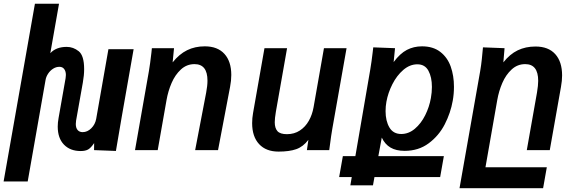

<svg xmlns="http://www.w3.org/2000/svg" viewBox="-102 -810 3122 1036"><path d="M253.5 -405.5Q253.5 -425 244.5 -437.2Q235.5 -449.5 218.5 -449.5Q200.5 -449.5 184.5 -439.2Q168.5 -429 157.8 -412.8Q147 -396.5 144 -379.5L47.5 169H-82.5L86.5 -790H216.5L169.5 -523Q200.5 -557 258 -557Q293.5 -557 322.8 -533.5Q352 -510 352 -437Q352 -403.5 345 -364.5L308.5 -159Q307 -149.5 307 -141Q307 -119.5 317 -108.2Q327 -97 344 -97Q369.5 -97 390.5 -117.8Q411.5 -138.5 417 -168.5L483 -544.5H619L554.5 -177.5Q534.5 -64 523.5 4.5L405.5 0L406 -38Q388.5 -12 373.5 -3.5Q358.5 5 333.5 5Q276.5 5 243 -29.8Q209.5 -64.5 209.5 -127Q209.5 -148.5 214 -173L252 -388.5Q253.5 -397.5 253.5 -405.5Z M715 -525.5Q715.5 -532.5 717.5 -550H837L829.5 -473.5Q865 -518 907.5 -539Q950 -560 1003 -560Q1072 -560 1109 -519.2Q1146 -478.5 1146 -405.5Q1146 -374.5 1139.5 -341.5L1074.5 0H951L1010.5 -310.5Q1017.5 -347.5 1017.5 -375Q1017.5 -464 947.5 -464Q905.5 -464 874.2 -435.2Q843 -406.5 824 -362.5Q805 -318.5 796.5 -269.5L749 0H626.5L701.5 -426.5Q708 -464.5 715 -525.5Z M1258.5 -145.5Q1258.5 -172.5 1263.5 -200.5L1325 -550H1447L1386.5 -206.5Q1380.5 -170.5 1380.5 -150.5Q1380.5 -118.5 1395.2 -102.2Q1410 -86 1446.5 -86Q1486 -86 1516 -105.8Q1546 -125.5 1564.5 -158.5Q1583 -191.5 1590 -231.5L1646 -550H1768L1691 -114.5Q1684 -73.5 1680 -40.5L1674.5 0H1554L1562 -55.5Q1533.5 -18 1496.2 -5Q1459 8 1401 8Q1333.5 8 1296 -32.5Q1258.5 -73 1258.5 -145.5Z M1748 32.5H1815.5L1896 -435.5Q1903 -477 1909 -528.5L1912 -554.5L2029.5 -550L2022 -475Q2056.5 -521.5 2093.5 -540.8Q2130.5 -560 2175 -560Q2235 -560 2273.8 -530Q2312.5 -500 2330 -450.8Q2347.5 -401.5 2347.5 -342Q2347.5 -302.5 2341 -267Q2329.5 -201 2297.8 -139.2Q2266 -77.5 2211.2 -36.8Q2156.5 4 2081.5 4Q2035 4 2005 -13.8Q1975 -31.5 1958 -67.5L1939.5 32.5H2293L2273 145.5H1918.5L1910.5 190H1788.5L1796 145.5H1728ZM2223 -281Q2228.5 -311 2228.5 -341Q2228.5 -393.5 2209.8 -428.2Q2191 -463 2150 -463Q2109.5 -463 2074.2 -432.8Q2039 -402.5 2015.2 -355.5Q1991.5 -308.5 1983 -261Q1978.5 -236.5 1978.5 -210Q1978.5 -157.5 1999.2 -122.2Q2020 -87 2063 -87Q2103 -87 2136.5 -115.2Q2170 -143.5 2192.2 -188Q2214.5 -232.5 2223 -281Z M2504 -554.5 2620.5 -550 2614 -473.5Q2649 -518 2691.5 -538.5Q2734 -559 2787.5 -559Q2857 -559 2894 -518Q2931 -477 2931 -403Q2931 -374.5 2925 -341.5L2864.5 0H2740.5L2795.5 -310.5Q2802 -349.5 2802 -374Q2802 -464 2732 -464Q2690 -464 2658.8 -435.2Q2627.5 -406.5 2608.5 -362.5Q2589.5 -318.5 2581 -269.5L2517.5 92.5H2848.5L2828.5 205.5H2377.5L2489 -426.5Q2494.5 -458.5 2497.8 -490.5Q2501 -522.5 2504 -554.5Z"/></svg>

Font: JuliaMono
Style: Bold Italic
Weight: 700
Italic angle: -9°
Monospace: yes
Designer: cormullion
Foundry: corm
Version: Version 0.057; ttfautohint (v1.8.4)